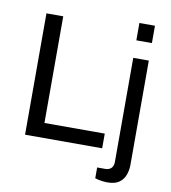

<svg xmlns="http://www.w3.org/2000/svg" viewBox="-96 -805 951 1069"><g transform="rotate(10 379.5 -270.5)"><path d="M86 0V-686H181V-83H522V0ZM605 -625V-723H693V-625ZM582 182Q571 182 558 180.5Q545 179 533 176.5Q521 174 513 171V110H558Q581 110 593 97.5Q605 85 605 62V-526H693V64Q693 94 683 121Q673 148 649.5 165Q626 182 582 182Z"/></g></svg>

Font: Archivo SemiBold
Style: Regular
Weight: 400
Version: Version 2.001